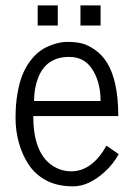

<svg xmlns="http://www.w3.org/2000/svg" viewBox="-20 -673 492 699"><path d="M117.2 -580.1V-653.3H190.4V-580.1ZM272.9 -580.1V-653.3H346.2V-580.1ZM159.2 -505.9Q193.8 -520.5 225.1 -520.5Q256.3 -520.5 278.3 -514.9Q300.3 -509.3 325.4 -491.9Q350.6 -474.6 368.7 -446.3Q410.6 -379.9 410.6 -250.5H101.1Q101.1 -120.1 167 -72.8Q199.7 -49.3 239.7 -49.3Q314.9 -49.3 367.7 -142.6L412.1 -111.8Q393.1 -76.7 362.3 -48.3Q303.7 5.4 246.6 5.4Q189.5 5.4 149.4 -15.6Q109.4 -36.6 85.4 -72.3Q61.5 -107.9 49.1 -151.9Q36.6 -195.8 36.6 -244.1Q36.6 -292.5 43.5 -332.3Q50.3 -372.1 61.5 -399.9Q72.8 -427.7 88.9 -449.5Q105 -471.2 122.1 -484.4Q139.2 -497.6 159.2 -505.9ZM104 -305.2H346.2Q346.2 -377.9 312.5 -425.8Q284.2 -465.8 231.9 -465.8Q146.5 -465.8 117.7 -386.7Q104 -349.6 104 -305.2Z"/></svg>

Font: News Cycle
Style: Regular
Weight: 500
Version: Version 0.5.2